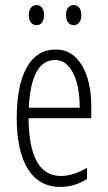

<svg xmlns="http://www.w3.org/2000/svg" viewBox="-20 -738 432 768"><path d="M95.2 -677.7Q95.2 -697.8 104.2 -707.8Q113.3 -717.8 126.2 -717.8Q139.2 -717.8 147.7 -707.8Q156.2 -697.8 156.2 -677.7Q156.2 -657.7 147.7 -647.5Q139.2 -637.2 126.2 -637.2Q113.3 -637.2 104.2 -647.5Q95.2 -657.7 95.2 -677.7ZM244.1 -678Q244.1 -697.8 252.9 -707.8Q261.7 -717.8 274.7 -717.8Q287.6 -717.8 296.4 -707.8Q305.2 -697.8 305.2 -677.7Q305.2 -657.7 296.4 -647.5Q287.6 -637.2 274.7 -637.2Q261.7 -637.2 252.9 -647.7Q244.1 -658.2 244.1 -678ZM221.2 9.8Q137.2 9.8 91.8 -61.5Q46.9 -133.8 46.9 -265.4Q46.9 -397 87.2 -468.5Q127.4 -540 203.1 -540Q269 -540 307.1 -477.5Q345.2 -415 345.2 -308.1V-265.1H94.2Q96.2 -34.2 223.1 -34.2Q273.4 -34.2 328.1 -66.9V-22Q277.3 9.8 221.2 9.8ZM298.8 -307.1Q298.8 -394.5 272.2 -446.3Q245.6 -498 200.2 -498Q104.5 -498 95.2 -307.1Z"/></svg>

Font: Open Sans Hebrew Condensed Light
Style: Regular
Weight: 300
Width: 3
Foundry: Ascender Corporation, Yanek Iontef
Version: Version 2.001;PS 002.001;hotconv 1.0.70;makeotf.lib2.5.58329